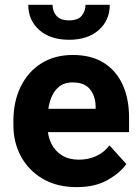

<svg xmlns="http://www.w3.org/2000/svg" viewBox="-20 -766 581 796"><path d="M297.9 9.8Q215.8 9.8 157 -24.9Q98.1 -59.6 66.9 -117.7Q35.6 -175.8 35.6 -246.1V-265.1Q35.6 -344.7 65.7 -406.5Q95.7 -468.3 151.1 -503.2Q206.5 -538.1 282.2 -538.1Q358.4 -538.1 410.2 -505.6Q461.9 -473.1 488.5 -414.8Q515.1 -356.4 515.1 -278.3V-218.3H96.2V-314.9H376.5V-325.7Q375.5 -368.2 352.8 -396.2Q330.1 -424.3 281.3 -424.3Q244.1 -424.3 221.2 -403.6Q198.2 -382.8 187.5 -346.9Q176.8 -311 176.8 -265.1V-246.1Q176.8 -204.1 192.1 -172.1Q207.5 -140.1 236.6 -122.1Q265.6 -104 306.6 -104Q345.7 -104 378.2 -118.7Q410.6 -133.3 434.1 -163.1L503.9 -85.9Q478.5 -49.8 426.8 -20Q375 9.8 297.9 9.8ZM334.5 -746.1H435.1Q435.1 -682.1 389.6 -641.6Q344.2 -601.1 266.6 -601.1Q188.5 -601.1 142.8 -641.6Q97.2 -682.1 97.2 -746.1H197.8Q197.8 -720.7 213.4 -701.2Q229 -681.6 266.6 -681.6Q303.7 -681.6 319.1 -701.2Q334.5 -720.7 334.5 -746.1Z"/></svg>

Font: RobotoDEMO
Style: Regular
Weight: 400
Designer: Christian Robertson
Foundry: Google
Version: Version 2.136